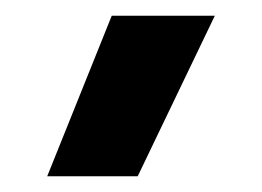

<svg xmlns="http://www.w3.org/2000/svg" viewBox="-20 -76 333 244"><path d="M122 -56H253L155 148H40Z"/></svg>

Font: Prompt Medium
Style: Regular
Weight: 500
Designer: Katatrad Team
Foundry: CadsonDemak
Version: Version 1.001